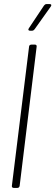

<svg xmlns="http://www.w3.org/2000/svg" viewBox="-20 -918 271 938"><path d="M126 -768H137C142 -768 146 -771 149 -775L228 -886C233 -893 231 -898 223 -898H207C202 -898 198 -895 195 -891L121 -780C116 -773 119 -768 126 -768ZM47 0H65C71 0 75 -4 76 -10L159 -690C160 -696 157 -700 151 -700H133C127 -700 122 -696 122 -690L38 -10C37 -4 41 0 47 0Z"/></svg>

Font: Barlow Condensed ExtraLight
Style: Italic
Weight: 275
Width: 3
Italic angle: -7°
Designer: Jeremy Tribby
Foundry: Tribby Type
Version: Version 1.422;hotconv 1.0.109;makeotfexe 2.5.65596